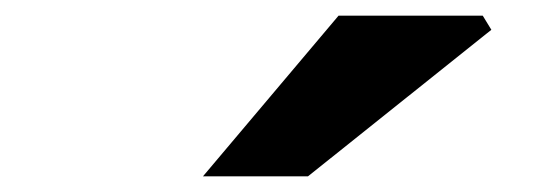

<svg xmlns="http://www.w3.org/2000/svg" viewBox="-20 -851 684 245"><path d="M412 -831H596L607 -813L373 -626H239Z"/></svg>

Font: Nebula Sans Bold
Style: Regular
Weight: 700
Italic angle: -9°
Designer: Paul D. Hunt for Adobe (as Source Sans)
Foundry: Nebula Entertainment & Broadcasting LLC
Version: Version 1.010